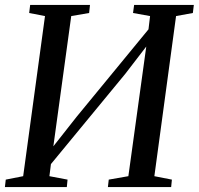

<svg xmlns="http://www.w3.org/2000/svg" viewBox="-22 -763 810 783"><path d="M-2 0 1.5 -30.5 72.5 -44.5 161.5 -697.5 97 -710 101 -743H345L341.5 -710L268.5 -697.5L190 -125.5L170.5 -134.5L291.5 -288L612 -678L578.5 -601L590 -697.5L520.5 -710L525 -743H768.5L764.5 -710L696 -697.5L607.5 -44.5L679 -30.5L676 0H418L421.5 -30.5L501.5 -44.5L579.5 -609.5L600.5 -607L489 -462L157 -59L190.5 -132L179.5 -44.5L253.5 -30.5L250.5 0Z"/></svg>

Font: Merriweather 72pt
Style: Italic
Weight: 400
Italic angle: -7.8°
Version: Version 2.101